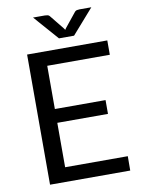

<svg xmlns="http://www.w3.org/2000/svg" viewBox="-98 -974 773 1041"><g transform="rotate(-10 289.0 -454.0)"><path d="M533.5 -79 533 0H91.5V-716.5H533V-637.5H188.5V-399.5H467.5V-323.5H188.5V-79ZM479 -908.5 360 -773H277L158 -908.5H223Q229 -908.5 237.2 -907Q245.5 -905.5 251.5 -897L312.5 -821.5L318.5 -812.5L324.5 -821.5L385 -896.5Q391.5 -905.5 399.8 -907Q408 -908.5 414 -908.5Z"/></g></svg>

Font: Lato-Regular
Style: Regular
Weight: 400
Designer: Lukasz Dziedzic with Adam Twardoch and Botio Nikoltchev
Foundry: tyPoland Lukasz Dziedzic
Version: Version 2.015; 2015-08-06; http://www.latofonts.com/